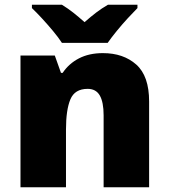

<svg xmlns="http://www.w3.org/2000/svg" viewBox="-20 -786 710 806"><path d="M412 -563Q498 -563 552 -515Q606 -467 606 -360V0H415V-302Q415 -357 399 -385Q383 -413 348 -413Q294 -413 275.5 -369Q257 -325 257 -242V0H66V-553H210L236 -480H243Q269 -519 311.5 -541Q354 -563 412 -563ZM557 -766V-752Q540 -735 516.5 -709.5Q493 -684 470.5 -656.5Q448 -629 432 -606H240Q225 -629 202.5 -656Q180 -683 156.5 -708.5Q133 -734 114 -752V-766H240Q266 -750 287.5 -733Q309 -716 335 -693Q361 -716 384 -733.5Q407 -751 433 -766Z"/></svg>

Font: Noto Sans Cherokee Black
Style: Regular
Weight: 900
Designer: Monotype Design Team
Foundry: Monotype Imaging Inc.
Version: Version 2.001; ttfautohint (v1.8.4.7-5d5b)